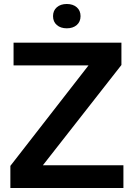

<svg xmlns="http://www.w3.org/2000/svg" viewBox="-20 -943 672 963"><path d="M32 0V-111L424 -615H48V-729H589V-617L195 -114H599V0ZM365 -817.5Q346 -801 315 -801Q284 -801 265 -817.5Q246 -834 246 -862Q246 -890 265 -906.5Q284 -923 315 -923Q346 -923 365 -906.5Q384 -890 384 -862Q384 -834 365 -817.5Z"/></svg>

Font: Mona Sans SemiBold
Style: Regular
Weight: 600
Designer: Deni Anggara
Foundry: GitHub
Version: Version 2.000;Glyphs 3.2.3 (3260)